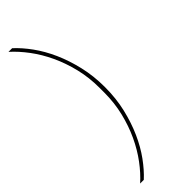

<svg xmlns="http://www.w3.org/2000/svg" viewBox="-297 -774 926 926"><g transform="rotate(-45 166.0 -311.0)"><path d="M227 -311Q227 -234 211 -166.5Q195 -99 169.5 -42Q144 15 111 60.5Q78 106 43 138H18Q55 105 89 59.5Q123 14 149 -41.5Q175 -97 190.5 -161Q206 -225 206 -294V-328Q206 -397 190.5 -461Q175 -525 149 -580.5Q123 -636 89 -681.5Q55 -727 18 -760H43Q78 -728 111 -682.5Q144 -637 169.5 -580Q195 -523 211 -455Q227 -387 227 -311Z"/></g></svg>

Font: IBM Plex Sans Thai Thin
Style: Regular
Weight: 100
Designer: Mike Abbink, Paul van der Laan, Pieter van Rosmalen, Ben Mitchell, Mark Frömberg
Foundry: Bold Monday
Version: Version 1.1